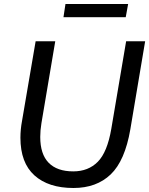

<svg xmlns="http://www.w3.org/2000/svg" viewBox="-20 -926 745 959"><path d="M82 -238Q82 -279 90 -322L158 -720H256L187 -311Q181 -275 181 -242Q181 -156 223 -113Q265 -70 346 -70Q421 -70 468.5 -118Q516 -166 536 -283L610 -720H705L631 -280Q604 -123 533 -55Q462 13 347 13Q222 13 152 -50Q82 -113 82 -238ZM307 -906H620L608 -840H297Z"/></svg>

Font: Nebula Sans Medium
Style: Regular
Weight: 500
Italic angle: -9°
Designer: Paul D. Hunt for Adobe (as Source Sans)
Foundry: Nebula Entertainment & Broadcasting LLC
Version: Version 1.010